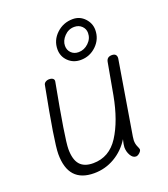

<svg xmlns="http://www.w3.org/2000/svg" viewBox="-135 -832 810 927"><g transform="rotate(-20 270.0 -368.5)"><path d="M425 -103Q423 -89 423 -84Q423 -66 429.5 -52Q436 -38 436 -34Q436 -26 426 -17Q416 -8 407 -8Q391 -8 380 -27Q369 -46 369 -69Q369 -74 371 -86L376 -108Q345 -58 296 -29.5Q247 -1 190 -1Q58 -1 58 -147Q58 -207 111 -481Q112 -491 120.5 -496.5Q129 -502 140 -502Q152 -502 159 -496.5Q166 -491 164 -481Q112 -204 112 -153Q112 -99 134 -73.5Q156 -48 202 -48Q285 -48 333.5 -123.5Q382 -199 405 -322L434 -483Q438 -508 464 -508Q477 -508 483 -501.5Q489 -495 488 -483ZM227 -623Q227 -670 262 -703Q297 -736 346 -736Q382 -736 406.5 -710Q431 -684 431 -650Q431 -603 397 -570Q363 -537 316 -537Q278 -537 252.5 -562Q227 -587 227 -623ZM393 -648Q393 -669 378 -683.5Q363 -698 340 -698Q310 -698 288.5 -675.5Q267 -653 267 -627Q267 -605 281.5 -590.5Q296 -576 319 -576Q348 -576 370.5 -597.5Q393 -619 393 -648Z"/></g></svg>

Font: Mali Light
Style: Italic
Weight: 300
Italic angle: -10°
Version: Version 1.000; ttfautohint (v1.6)